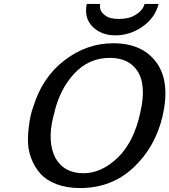

<svg xmlns="http://www.w3.org/2000/svg" viewBox="-20 -932 857 972"><path d="M419 -912H487Q482 -882 501 -863.5Q520 -845 541 -840.5Q562 -836 583 -836Q606 -836 630 -841.5Q654 -847 679 -865.5Q704 -884 712 -912H783Q764 -840 700.5 -796.5Q637 -753 564 -753Q493 -753 449 -796.5Q405 -840 419 -912ZM135 -346Q140 -369 149 -393Q195 -542 307.5 -627.5Q420 -713 553 -713Q701 -713 772 -615.5Q843 -518 803 -344Q766 -187 655.5 -83.5Q545 20 385 20Q318 20 266.5 0.5Q215 -19 184.5 -53Q154 -87 137 -133Q120 -179 121.5 -233Q123 -287 135 -346ZM254 -357Q254 -356 251.5 -347.5Q249 -339 248 -334Q220 -215 259 -135Q303 -55 402 -55Q494 -55 576 -134Q658 -213 690 -361Q724 -506 672 -578Q628 -639 536 -639Q429 -639 355 -558.5Q281 -478 254 -357Z"/></svg>

Font: Coval
Style: Medium Italic
Weight: 500
Foundry: Context Ltd
Version: Version 001.000